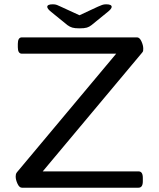

<svg xmlns="http://www.w3.org/2000/svg" viewBox="-20 -874 740 894"><path d="M82 0Q70 0 61.5 -18.5Q53 -37 53 -52Q53 -57 54 -62Q55 -67 59 -72L521 -624H82Q63 -624 63 -654V-670Q63 -700 82 -700H618Q630 -700 638.5 -681.5Q647 -663 647 -648Q647 -643 646.5 -638Q646 -633 641 -628L179 -76H625Q645 -76 645 -46V-30Q645 0 625 0ZM474 -854Q500 -854 500 -842Q500 -833 481 -818L406 -757Q396 -749 384.5 -745.5Q373 -742 350 -742Q328 -742 316.5 -745.5Q305 -749 294 -757L219 -818Q200 -833 200 -842Q200 -854 226 -854Q237 -854 245 -851Q253 -848 263 -843L350 -803L436 -843Q447 -848 455.5 -851Q464 -854 474 -854Z"/></svg>

Font: Asap Expanded
Style: Regular
Weight: 400
Width: 7
Designer: Pablo Cosgaya
Foundry: Omnibus-Type
Version: Version 3.001; ttfautohint (v1.8.4.7-5d5b)